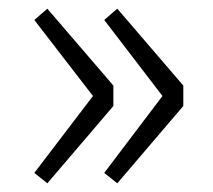

<svg xmlns="http://www.w3.org/2000/svg" viewBox="-20 -500 490 442"><path d="M89 -78 59 -102 194 -279 59 -454 89 -480 241 -303V-256ZM250 -78 220 -102 354 -279 220 -454 250 -480 402 -303V-256Z"/></svg>

Font: Noto Sans Korean Light
Style: Regular
Weight: 300
Designer: Ryoko NISHIZUKA  (kana & ideographs); Paul D. Hunt (Latin, Greek & Cyrillic); Wenlong ZHANG  (bopomofo); Sandoll Communi
Foundry: Adobe Systems Incorporated
Version: Version 1.000;PS 1;hotconv 1.0.78;makeotf.lib2.5.61930